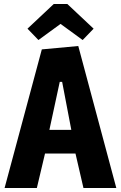

<svg xmlns="http://www.w3.org/2000/svg" viewBox="-20 -944 608 964"><path d="M318 -924 450 -800 395 -743 284 -824 173 -743 118 -800 250 -924ZM373 -713 564 0H399L359 -173H206L165 0H3L190 -696ZM280 -533 228 -292H338L292 -533Z"/></svg>

Font: Magra
Style: Bold
Weight: 600
Designer: Viviana Monsalve
Foundry: Viviana Monsalve
Version: Version 1.001